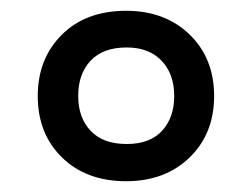

<svg xmlns="http://www.w3.org/2000/svg" viewBox="-20 -744 468 356"><path d="M214 -408Q140 -408 95 -452Q50 -496 50 -566Q50 -635 94.5 -679.5Q139 -724 214 -724Q286 -724 331.5 -680Q377 -636 377 -566Q377 -496 331.5 -452Q286 -408 214 -408ZM215 -477Q258 -477 280.5 -501.5Q303 -526 303 -566Q303 -607 279.5 -631.5Q256 -656 215 -656Q171 -656 148 -631.5Q125 -607 125 -566Q125 -526 148 -501.5Q171 -477 215 -477Z"/></svg>

Font: Noto Sans Ol Chiki Medium
Style: Regular
Weight: 500
Designer: Monotype Design Team, Lewis McGuffie
Foundry: Monotype Imaging Inc.
Version: Version 2.003; ttfautohint (v1.8.4.7-5d5b)